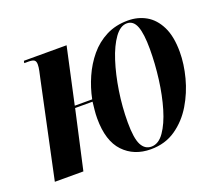

<svg xmlns="http://www.w3.org/2000/svg" viewBox="-98 -682 940 828"><g transform="rotate(-20 371.5 -268.0)"><path d="M464 10Q387 10 339 -40.5Q291 -91 291 -194Q291 -213 293 -232Q295 -251 297 -269H217L157 0H26L118 -433Q123 -456 126.5 -472Q130 -488 130 -501Q130 -515 123 -520.5Q116 -526 96 -526H77L79 -536H275L219 -279H299Q309 -329 330 -376.5Q351 -424 383 -462.5Q415 -501 459 -523.5Q503 -546 559 -546Q605 -546 642 -525Q679 -504 701.5 -459Q724 -414 724 -342Q724 -287 708 -226Q692 -165 660 -111.5Q628 -58 579 -24Q530 10 464 10ZM470 0Q503 0 528.5 -36.5Q554 -73 571.5 -132Q589 -191 598 -261Q607 -331 607 -398Q607 -468 594 -502Q581 -536 551 -536Q521 -536 495 -500Q469 -464 450 -405Q431 -346 420 -275Q409 -204 409 -133Q409 -60 424.5 -30Q440 0 470 0Z"/></g></svg>

Font: Noto Serif Display ExtraCondensed
Style: Bold Italic
Weight: 700
Width: 2
Italic angle: -12°
Designer: Monotype Design Team
Foundry: Monotype Imaging Inc.
Version: Version 2.009